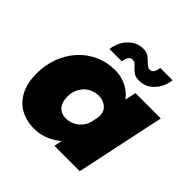

<svg xmlns="http://www.w3.org/2000/svg" viewBox="-193 -902 1078 1078"><g transform="rotate(45 346.0 -363.0)"><path d="M229 13Q168 13 120.8 -13.2Q73.5 -39.5 47 -91Q20.5 -142.5 20.5 -217Q20.5 -284.5 42.5 -343.5Q64.5 -402.5 104.8 -447.2Q145 -492 200 -517Q255 -542 320.5 -542Q374 -542 418.5 -517Q463 -492 489.8 -447Q516.5 -402 516.5 -342.5Q516.5 -328.5 514.2 -309.5Q512 -290.5 508 -276L436.5 -272Q438 -279 439 -286.2Q440 -293.5 440 -300Q440 -325.5 427.8 -342.2Q415.5 -359 396.2 -367.2Q377 -375.5 356 -375.5Q331 -375.5 309 -366.2Q287 -357 270.2 -340Q253.5 -323 244 -299.2Q234.5 -275.5 234.5 -246.5Q234.5 -216.5 244.5 -196Q254.5 -175.5 272.5 -164.8Q290.5 -154 313.5 -154Q340 -154 364.8 -165.2Q389.5 -176.5 407.8 -198.8Q426 -221 433 -254L501.5 -244.5Q485 -166 443.8 -108Q402.5 -50 346.5 -18.5Q290.5 13 229 13ZM580 0H378.5L491 -531H692.5ZM587.5 -729.5Q584.5 -697 567.8 -666Q551 -635 522.8 -614.8Q494.5 -594.5 456.5 -594.5Q427 -594.5 411.8 -605.8Q396.5 -617 387.5 -627Q378 -638.5 369.2 -645.8Q360.5 -653 347.5 -653Q332.5 -653 323 -640.2Q313.5 -627.5 311 -603H213Q216.5 -635.5 233.2 -666.8Q250 -698 279 -718.5Q308 -739 347.5 -739Q373.5 -739 389.2 -727.5Q405 -716 414.5 -705.5Q424.5 -695 434.8 -687.8Q445 -680.5 456.5 -680.5Q469 -680.5 478 -692.8Q487 -705 489.5 -729.5Z"/></g></svg>

Font: Epilogue Black
Style: Italic
Weight: 900
Italic angle: -12°
Designer: Tyler Finck
Foundry: Etcetera Type Co
Version: Version 2.111